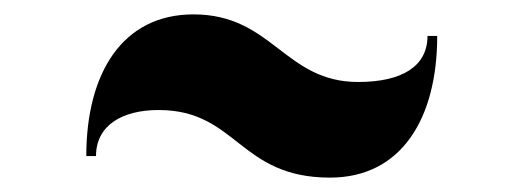

<svg xmlns="http://www.w3.org/2000/svg" viewBox="-20 -560 728 267"><path d="M200.5 -407C310 -407 312 -313 439 -313C538 -313 588 -395 588 -510H574.5C574.5 -468 539.5 -446 478 -446C375.5 -446 359 -540 249 -540C150 -540 100 -458 100 -343H113.5C113.5 -385 149 -407 200.5 -407Z"/></svg>

Font: Bodoni* 16pt Fatface
Style: Regular
Weight: 900
Version: Version 2.3